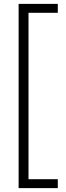

<svg xmlns="http://www.w3.org/2000/svg" viewBox="-20 -760 340 990"><path d="M127 164H278V210H76V-740H278V-694H127Z"/></svg>

Font: Georama Light
Style: Regular
Weight: 300
Designer: Jean-Baptiste Levee
Foundry: Production Type
Version: Version 1.000